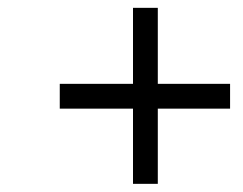

<svg xmlns="http://www.w3.org/2000/svg" viewBox="-20 -546 607 480"><path d="M129.4 -274.4H312.5V-86.4H374.5V-274.4H555.2V-336.4H374.5V-526.4H312.5V-336.4H129.4Z"/></svg>

Font: Cardo
Style: Italic
Weight: 400
Designer: David J. Perry
Foundry: David J. Perry
Version: Version 0.99